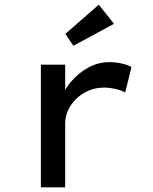

<svg xmlns="http://www.w3.org/2000/svg" viewBox="-20 -802 655 822"><path d="M155 0V-525H259V-345L238 -366Q251 -413 283.5 -451.5Q316 -490 358.5 -513Q401 -536 447 -536Q475 -536 501.5 -530Q528 -524 543 -515L516 -406Q498 -416 473.5 -421.5Q449 -427 427 -427Q390 -427 359.5 -414Q329 -401 306.5 -379Q284 -357 271.5 -330Q259 -303 259 -273V0ZM294 -606 260 -657 403 -782 468 -700Z"/></svg>

Font: Lexend Giga
Style: Regular
Weight: 400
Designer: Bonnie Shaver-Troup, Thomas Jockin
Foundry: Lexend
Version: Version 1.007